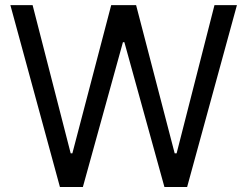

<svg xmlns="http://www.w3.org/2000/svg" viewBox="-20 -748 989 768"><path d="M219.7 0 21.5 -727.5H110.4L262.7 -134.8H269.5L424.8 -727.5H524.4L678.7 -134.8H686.5L837.9 -727.5H927.7L728.5 0H637.7L477.5 -579.1H471.7L311.5 0Z"/></svg>

Font: Inter V
Style: 
Weight: 400
Designer: Rasmus Andersson
Foundry: rsms
Version: Version 4.000;git-a3f224843